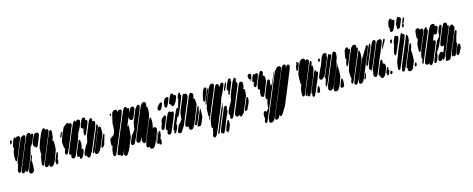

<svg xmlns="http://www.w3.org/2000/svg" viewBox="-39 -1553 6297 2558"><g transform="rotate(-15 3109.5 -274.5)"><path d="M568 -457 435 -135 403 -58 397 -46 383 -40 378 -47 372 -57 371 -70 386 -165 402 -204H399L398 -210L396 -222L398 -281L425 -365L465 -461L493 -512L502 -521L517 -523L526 -519L535 -508L533 -497L532 -494L540 -497L551 -502L559 -499L570 -494L571 -486L573 -472ZM343 -427 318 -371 282 -318 272 -276 262 -234 210 -106 192 -64 175 -31 166 -20H155H149L147 -28L144 -39L145 -44L126 -21L110 -13L99 -16L90 -19L89 -27L86 -39L90 -54L104 -89L126 -143L222 -375L253 -449L273 -492L286 -508L297 -513L305 -517L314 -513L324 -509L326 -501L328 -489L323 -471L329 -484L334 -490L346 -496H353L362 -483L359 -469ZM177 -465 90 -253 70 -206 60 -193 48 -198 45 -214 44 -270 52 -326 72 -377 63 -371 62 -376 60 -397 86 -474 102 -501 108 -509 115 -504 122 -498 121 -492 120 -485 123 -490 131 -500 150 -510 162 -509H171L176 -501L182 -491L181 -483ZM252 -464 200 -335 112 -123 77 -45 69 -33H58H50L46 -41L41 -52V-66L67 -155L62 -158L63 -163L66 -177L90 -239L169 -429L191 -480L205 -493L212 -491L211 -488L219 -497L228 -503H236L249 -501L252 -494L256 -482ZM419 -408 383 -322 379 -312 369 -304 362 -298 356 -303 342 -315 331 -328 326 -341 323 -349 325 -359 333 -390 362 -456 364 -459 368 -467 378 -484H385L402 -492L417 -490L425 -489L433 -477L437 -470L436 -456ZM55 -484 65 -470 63 -462 56 -440 51 -430 43 -428 37 -429 36 -440 37 -461 38 -469ZM605 -267 601 -206 565 -106 538 -42 516 -11 501 -3 495 -1 484 -2 475 -4 469 -13 464 -20 465 -34 472 -55 457 -26 442 -15 425 -12 416 -16 407 -25V-34L410 -56L436 -123L542 -379L572 -450L584 -470L589 -477H604L606 -471L612 -457L613 -441L605 -377L586 -328L593 -336L603 -325L604 -312ZM255 -117V-64L249 -13L242 -2L227 12L221 17H209H198L190 9L183 2V-6L182 -20L187 -35L203 -75L222 -122L230 -139L231 -140L249 -183L264 -215L272 -222L277 -219L275 -211L261 -173L251 -149L255 -146V-138ZM591 -35 585 -22 582 -17 569 -12 564 -10 562 -15 559 -30 562 -39 560 -38 555 -50 556 -55 560 -71 590 -142 599 -161 603 -168 617 -167V-154L601 -100L592 -79L596 -73L595 -65Z M1097 -430 1049 -315 1039 -295 1029 -290 1021 -288 1019 -296 1017 -335 1032 -387 1020 -385 1010 -389 1000 -401 1001 -412 1008 -443 1030 -494 1040 -512 1045 -519 1060 -524 1066 -526 1076 -519 1083 -515 1084 -504 1085 -494 1081 -485 1089 -484H1101L1104 -474L1107 -464L1105 -456ZM1004 -457 980 -400 948 -344 922 -261 864 -119 844 -72 826 -43 814 -33 800 -32H792L787 -39L778 -49L777 -66L785 -94L773 -89L767 -87L764 -95L759 -107L760 -115L789 -193L890 -436L918 -497L936 -516L944 -514L952 -512V-500L949 -489L968 -510L977 -516H988H997L1003 -510L1012 -502L1011 -491ZM886 -454 772 -176 743 -116 735 -106 720 -107H714L711 -115L707 -135L726 -192L720 -191L715 -201L707 -260L709 -295L747 -399L782 -471L822 -503L834 -509L848 -508H853L855 -502L859 -491L865 -496H875L886 -497L889 -489L893 -477ZM1189 -367 1061 -60 1020 5 1008 11 994 6 988 4 986 -4 981 -17 983 -23 982 -21 968 -22H960L958 -30L954 -41L958 -57L972 -92L1000 -147L1032 -194L1050 -278L1069 -327L1098 -396L1118 -445L1132 -474L1145 -490L1159 -491H1164L1167 -486L1173 -473L1171 -463L1166 -446L1181 -447L1190 -444L1201 -432L1202 -421ZM724 -407 739 -417V-407L733 -389L722 -362L714 -343L709 -345L701 -348L703 -358ZM1214 -334 1116 -98 1100 -59 1090 -39 1074 -28 1067 -33 1071 -46 1072 -50 1074 -59 1100 -123 1178 -312 1209 -386 1225 -403 1222 -391 1219 -383 1223 -378 1228 -372 1225 -362ZM1257 -255 1205 -124 1167 -43 1135 -13 1121 -9 1115 -7 1105 -12 1098 -16 1097 -22 1095 -36 1105 -64 1125 -113 1192 -273 1214 -327 1223 -344 1227 -350V-351L1228 -352L1234 -359L1231 -351L1240 -353L1249 -349L1258 -335ZM938 -46 911 -6 895 -1 884 -9V-24L887 -37L878 -35L870 -32L860 -42L855 -47V-59L865 -99L912 -211L922 -236L927 -246L934 -250L944 -252L947 -242L951 -194L944 -153L934 -127L943 -128L949 -129L951 -124L958 -111L956 -97ZM1279 -231 1240 -98 1215 -72 1205 -68 1197 -84 1200 -92 1208 -114 1253 -222 1264 -240 1280 -242Z M1929 -397 1924 -335 1883 -225 1819 -72 1800 -25 1788 2 1775 19 1770 17 1756 14 1749 2 1740 -26 1742 -39 1757 -81 1718 -17 1709 -11 1695 -10H1687L1681 -15L1670 -23V-29L1669 -46L1680 -79L1706 -143L1805 -382L1835 -453L1859 -498L1875 -511L1886 -514L1895 -516L1911 -509L1916 -507L1917 -501L1922 -485L1919 -472L1907 -437L1922 -453L1926 -445ZM1564 -417 1405 -33 1366 57 1358 72 1349 79 1341 84 1335 79 1326 72 1324 64 1322 46 1329 -13 1346 -61 1342 -60 1334 -58 1333 -67 1332 -98 1336 -143 1342 -153 1348 -163 1357 -169 1386 -187 1411 -222 1420 -272 1422 -351 1452 -480 1463 -498 1475 -507 1482 -512 1499 -515 1504 -516 1514 -510 1522 -505 1523 -496 1521 -474 1527 -485 1543 -498 1556 -501 1564 -503 1573 -497 1582 -491 1583 -478ZM1670 -423 1498 -8 1471 56 1455 87 1440 102 1429 101H1420L1417 93L1414 81V80L1403 83L1395 86L1388 80L1382 75V69L1383 51L1428 -60L1567 -395L1605 -483L1621 -508L1627 -514L1642 -516L1650 -512L1658 -500L1656 -488L1663 -492L1672 -494L1685 -486V-475ZM1817 -431 1678 -94 1639 -15 1632 -6 1619 0 1612 3 1604 -1 1594 -7 1593 -13 1591 -27 1602 -62 1630 -125 1683 -196 1688 -239 1696 -283 1732 -375 1768 -460 1789 -483 1792 -489 1796 -494V-491L1803 -498L1814 -501L1822 -497L1832 -492V-477ZM1752 -452 1720 -373 1708 -346 1703 -336 1684 -324 1679 -326 1664 -331 1660 -338 1652 -349 1651 -371 1664 -407 1687 -460 1705 -486 1723 -496H1734L1743 -495L1750 -486L1755 -479V-471ZM1432 -462 1422 -447 1417 -454 1412 -461 1417 -474 1419 -480 1435 -478ZM1969 -98 1918 25 1900 67 1885 94 1869 108 1858 112 1850 115 1839 112 1831 109 1825 99 1820 92 1822 78V75L1819 80L1808 83H1795L1783 75L1780 62L1795 -2L1889 -229L1905 -266L1914 -285L1927 -296L1934 -288L1937 -273L1938 -233L1930 -172L1920 -146L1933 -153L1938 -156L1952 -154L1964 -148L1974 -134V-126ZM1618 -198 1611 -114 1591 -62 1542 52 1507 108 1498 114H1486H1477L1472 108L1464 97V87L1484 26L1579 -202L1601 -256L1616 -266L1617 -265L1620 -273L1630 -288L1625 -276L1619 -261L1622 -254V-238ZM1975 -79 1934 22 1923 47 1918 53 1923 40 1936 8 1971 -78 1983 -98ZM1990 73 1981 89H1966H1961L1960 83L1959 68V67L1948 77L1940 73L1932 70V64V49L1945 15L1972 -51L1985 -78L1989 -87L2006 -88L2007 -77L2003 -33L1983 22L1990 18L1993 29ZM1953 -36 1935 8 1913 60 1906 69 1909 62 1920 35 1951 -42 1965 -73 1970 -80 1968 -72Z M2308 -411 2280 -372 2270 -365 2255 -363 2247 -366 2239 -380 2241 -388 2242 -393 2236 -391 2227 -393 2219 -404 2220 -414 2229 -445 2250 -494 2267 -521 2285 -531 2294 -526 2301 -522V-510L2298 -500L2301 -501L2311 -506L2321 -500L2330 -494L2331 -489L2332 -477L2328 -458ZM2234 -57 2208 -10 2203 -3 2187 -6 2186 -17 2194 -45 2187 -48V-60L2192 -80L2205 -115L2266 -260L2287 -306L2295 -319L2303 -321L2315 -326V-320L2321 -327L2338 -390L2350 -428L2354 -436L2347 -442L2348 -454L2359 -485L2366 -499L2379 -516L2387 -514L2394 -512V-501L2389 -483L2401 -481V-469L2386 -423L2309 -239L2293 -211L2284 -205L2275 -202L2239 -115L2240 -114L2247 -110L2246 -98ZM2212 -435 2192 -391 2181 -376 2168 -366 2156 -371 2151 -373 2150 -384 2148 -395 2152 -405 2154 -411 2149 -420 2153 -435 2172 -479 2185 -497 2195 -488 2200 -496 2213 -503 2222 -496 2229 -490 2227 -477ZM2464 -391 2331 -71 2282 3 2273 9 2261 11 2252 12 2246 7 2237 1V-7V-20L2241 -33L2247 -46L2249 -52L2267 -97L2278 -114L2280 -109V-108L2299 -130L2324 -164L2327 -208L2332 -251L2339 -268L2338 -269L2343 -281L2355 -311L2414 -453L2425 -477L2431 -485L2440 -486L2438 -477L2441 -479L2453 -480H2462L2471 -473L2479 -467L2481 -455L2482 -444L2479 -431ZM2571 -306 2514 -159 2480 -78 2460 -32 2441 -6 2432 1 2418 4 2412 6 2402 0 2394 -4 2392 -9 2388 -23 2390 -31 2394 -46 2382 -44 2377 -43 2366 -47 2358 -51 2356 -57 2351 -70 2352 -78 2360 -104 2387 -168 2473 -377 2498 -436 2509 -457 2513 -464 2527 -471 2532 -473 2539 -470 2551 -464 2553 -459 2560 -445V-433L2548 -391L2551 -389L2562 -384L2566 -374ZM2064 -412 2097 -445 2108 -452 2113 -451 2126 -448V-442V-431L2120 -413L2100 -370L2086 -354L2074 -352L2066 -350L2058 -359L2052 -365V-374L2051 -385ZM2238 -239 2186 -114 2154 -38 2139 -15 2134 -9 2117 -6 2108 -9 2097 -21V-35L2108 -71H2106H2098L2095 -78L2089 -91L2093 -112L2107 -150L2133 -214L2153 -260L2168 -288L2182 -303L2192 -305L2200 -306L2206 -297L2209 -290L2212 -293L2227 -296L2232 -297L2241 -290L2247 -285V-276ZM2568 -187 2517 -65 2502 -37 2494 -34 2497 -42 2498 -45 2490 -37 2478 -44 2482 -55 2497 -95 2554 -233 2570 -267 2581 -276 2588 -274 2587 -268 2586 -258 2580 -237 2571 -214 2577 -218 2575 -210ZM2126 -227 2087 -132 2072 -102 2067 -92 2058 -90 2047 -86 2042 -93 2036 -102 2037 -124 2048 -157 2059 -183 2057 -189 2058 -202 2069 -232 2081 -250 2089 -247H2090L2097 -259L2114 -271L2125 -269L2133 -267V-258V-245ZM2603 -244V-172L2601 -128L2590 -98L2569 -47L2566 -42L2565 -38L2562 -31H2560L2554 -21L2547 -12H2542H2523L2510 -13L2505 -14L2509 -24L2520 -51L2567 -163L2590 -219Z M3082 -443 3059 -389 3044 -352 3030 -320 3021 -312 3012 -318 3013 -326 3021 -354 3027 -371 3026 -370 3017 -374 3009 -386 3010 -399 3025 -447 3059 -515 3064 -522 3075 -525 3086 -524 3094 -513V-506L3088 -487L3090 -479L3092 -470L3089 -463ZM2837 -424 2718 -139 2701 -97 2690 -72 2677 -55 2678 -61 2681 -78 2691 -103 2692 -105 2683 -110 2682 -124 2684 -210 2710 -294 2750 -390 2776 -454 2796 -495 2810 -511 2822 -516 2830 -519 2845 -516 2851 -515 2853 -510 2859 -496 2858 -491 2854 -472 2846 -453V-446ZM3139 -352 3020 -65 2998 -16 2989 -3 2977 3 2969 4 2958 -6V-15L2960 -37L2967 -53H2963L2957 -54L2955 -62L2951 -75L2953 -88L2966 -125L2995 -179L3024 -228L3033 -270L3043 -310L3070 -377L3108 -468L3134 -510L3143 -517L3152 -511L3160 -507L3161 -493L3150 -453L3156 -452L3161 -451L3162 -446L3167 -430L3165 -422L3159 -402ZM2981 -457 2940 -361 2910 -303 2883 -220 2843 -122 2772 48 2721 165 2707 180 2700 185 2689 183 2681 181 2677 173 2673 162 2674 154 2679 134 2689 111 2687 104 2692 78 2701 57 2694 55 2688 54 2686 45 2684 23 2699 -63 2747 -179 2831 -381 2853 -435 2868 -469 2876 -483 2887 -491 2893 -495 2904 -492 2915 -489 2918 -477 2921 -466 2918 -456 2917 -454 2923 -457 2921 -446 2920 -444 2944 -486 2963 -497 2973 -494 2981 -492 2983 -484 2985 -472ZM3004 -429 2983 -386 2973 -377 2969 -391 2975 -409 2998 -463 3009 -484H3013L3020 -492L3018 -484H3023L3021 -475L3014 -454ZM2726 -404 2698 -335 2688 -318 2683 -311 2678 -312 2670 -313 2669 -320 2668 -342 2691 -438 2703 -463 2705 -469 2707 -470 2709 -476 2719 -486 2724 -491 2738 -492H2743L2745 -487L2751 -474L2749 -466ZM2743 -384 2722 -332 2699 -279 2694 -269 2688 -270 2682 -271 2686 -281 2697 -311 2702 -325 2701 -321 2700 -326 2708 -346 2741 -427 2753 -454 2757 -461 2756 -453 2753 -445 2766 -472 2775 -483V-477L2773 -458ZM3236 -248 3184 -121 3148 -35 3114 2 3102 7 3095 3 3085 -4V-18L3091 -36L3081 -18L3072 -11L3059 -7L3052 -5L3033 -16L3032 -22L3028 -38L3037 -69L3057 -118L3146 -332L3174 -399L3190 -432L3207 -446L3215 -444L3229 -436L3238 -424L3239 -413L3237 -377L3222 -338L3237 -336L3239 -331L3242 -321ZM2883 -138 2789 91 2768 140 2760 155 2747 150 2748 145 2752 131 2777 70 2863 -139 2878 -173 2886 -187 2890 -189 2899 -211 2915 -240 2913 -229 2899 -192V-183L2896 -170ZM3249 -157 3207 -64 3192 -49 3180 -48 3172 -47V-52L3173 -68L3188 -108L3221 -186L3225 -194L3237 -223L3245 -238L3241 -227L3239 -220L3242 -224L3255 -219V-205ZM2935 -89 2902 -14 2852 112 2830 158 2819 165 2814 164V158L2813 159L2802 158L2792 157L2790 149L2788 130L2812 67L2884 -108L2905 -157L2914 -173L2919 -180L2931 -186L2940 -184L2950 -175V-163L2939 -125L2947 -123L2944 -115ZM2927 73 2904 136 2895 149 2876 158 2868 151 2861 146 2862 140 2863 126 2875 93 2898 37 2908 15 2912 8 2927 10 2929 19ZM2886 153 2891 166 2879 171 2881 165Z M3887 -432 3774 -154 3701 21 3640 120 3624 135 3618 140 3610 136 3604 134V126V114L3605 111L3582 152L3572 163L3561 168L3553 171L3542 168L3534 166L3533 155L3532 144L3541 119L3591 -2L3724 -322L3768 -427L3793 -486L3806 -504L3816 -510L3826 -516L3833 -514L3846 -510L3848 -501L3849 -480L3841 -458L3856 -485L3862 -494L3878 -501L3887 -500L3900 -489V-478ZM3343 -426 3351 -443H3340H3335L3328 -452L3321 -481L3324 -491L3327 -502L3343 -515L3358 -514L3367 -509L3374 -497L3373 -488L3365 -459L3362 -455V-447L3355 -427L3347 -420L3340 -415ZM3541 -357 3495 -240 3476 -197 3469 -182 3455 -168 3447 -170 3434 -178 3426 -192V-238L3440 -276L3438 -275L3421 -277L3419 -282L3413 -297V-308L3425 -355L3469 -463L3493 -504L3501 -511L3515 -512L3523 -508L3531 -497V-489L3526 -463L3517 -439L3527 -444L3542 -428L3547 -413ZM3773 -449 3566 50 3538 117 3513 167 3488 188 3478 190 3467 191 3459 187 3449 182 3447 173 3444 162 3449 144 3451 138 3449 141 3448 134 3451 124 3458 104 3509 -19 3639 -335 3684 -443 3696 -470 3706 -473 3713 -488 3738 -507 3748 -511 3759 -510 3770 -509 3777 -500 3784 -491 3782 -480ZM3442 -421 3414 -355 3403 -333 3399 -326 3384 -322 3378 -321 3376 -326 3370 -341 3371 -353 3384 -398 3382 -396H3377L3366 -398V-409L3380 -458L3395 -486L3401 -495L3406 -496L3418 -495L3419 -483L3418 -477L3428 -492L3434 -498L3448 -499L3454 -500L3456 -495L3462 -482L3459 -468ZM3398 64 3401 44 3408 31 3412 23 3427 19 3435 22 3444 34V36L3477 -6L3481 -49L3488 -92L3500 -122L3491 -125L3482 -135L3480 -146L3482 -177L3503 -232L3538 -318L3558 -361L3565 -373L3578 -378L3586 -375L3594 -361L3588 -299L3583 -287L3597 -295L3612 -310L3628 -347L3664 -436L3675 -454L3679 -461L3680 -455L3670 -433L3633 -342L3472 44L3443 116L3426 155L3415 173L3405 177L3397 179L3393 172L3388 162L3391 144L3404 109L3405 107L3398 103V94Z M4161 -457 4111 -333 4028 -131 3996 -55 3991 -45 3982 -38 3976 -33 3970 -38 3962 -45 3960 -61 3959 -95 3969 -156 3987 -200 3984 -205 3979 -215 3978 -231V-284L3983 -343L4017 -438L4046 -500L4070 -521L4079 -525H4091H4100L4107 -520L4116 -513V-507L4115 -491L4124 -498L4138 -501L4146 -502L4155 -496L4163 -490L4164 -481ZM4386 -400 4354 -321 4333 -272 4320 -240 4310 -221 4300 -211 4299 -218 4282 -198 4273 -192H4262H4252L4244 -200L4238 -207V-222L4243 -243L4259 -282L4279 -326L4308 -384L4339 -474L4357 -504L4373 -518L4384 -521L4394 -524L4404 -518L4414 -513V-501L4408 -479V-476L4410 -462L4405 -444ZM4488 -283 4405 -84 4381 -30 4370 -32 4368 -29 4354 -19 4340 -20H4332L4326 -27L4318 -36L4317 -50L4324 -89L4342 -133L4457 -411L4487 -482L4500 -502L4505 -508L4520 -509L4529 -505L4538 -493L4540 -480L4534 -421L4512 -365L4516 -366L4515 -361L4513 -348L4506 -328ZM4013 -443 3993 -399 3986 -388 3981 -389 3973 -390 3972 -404 3981 -455 3996 -483 3997 -484 3993 -488 3994 -499V-504L4008 -503L4006 -498L4003 -492L4011 -493L4023 -495V-484L4024 -473ZM4461 -444 4345 -164 4316 -98 4298 -82 4297 -87 4296 -107 4320 -183V-185L4314 -194L4316 -208L4328 -243L4408 -435L4431 -486L4436 -493H4448V-482L4446 -477L4448 -481L4462 -492L4467 -484L4472 -477L4470 -469ZM4307 -470 4311 -453 4306 -440 4303 -433 4290 -425 4288 -430 4282 -442 4286 -457 4287 -463 4295 -470ZM4196 -351 4155 -237 4093 -87 4063 -28 4058 -22 4045 -17 4036 -20 4029 -29 4031 -40 4044 -77 4040 -67 4028 -45 4019 -33 4010 -34H4004V-40L4006 -62L4037 -138L4145 -399L4172 -460L4176 -468L4191 -469L4194 -459L4193 -441L4180 -404L4192 -406L4196 -395ZM4520 -256 4517 -174 4495 -105 4469 -42 4449 -7 4442 1 4432 5 4423 10 4412 9H4401L4395 2L4386 -6V-19L4400 -65L4480 -259L4494 -291L4500 -300L4511 -326L4521 -343V-337L4517 -322L4512 -309L4515 -311L4518 -301ZM4236 -269 4179 -133 4145 -50 4124 -10 4114 1 4109 2H4095L4093 -3L4090 -21L4097 -39L4093 -41L4086 -48L4088 -59L4105 -105L4177 -277L4192 -311L4202 -327L4215 -334L4224 -324L4223 -319L4220 -310L4226 -311L4234 -313L4238 -306L4243 -297L4241 -290ZM4539 -96 4535 -46 4532 -35 4519 -19 4506 -15 4498 -13 4488 -23 4482 -29 4483 -37 4487 -56 4512 -117 4524 -135 4530 -140 4535 -130ZM4209 -75 4207 -55 4201 -42 4198 -34 4175 -29 4165 -40 4167 -53 4185 -103 4195 -119 4202 -116 4209 -112V-107L4210 -96Z M4820 -419 4694 -115 4676 -73 4662 -44 4653 -30 4643 -34 4638 -36 4637 -44 4638 -66 4653 -104 4651 -108 4644 -129 4645 -211 4678 -320 4726 -435 4750 -492 4771 -519 4790 -528 4801 -527 4811 -526 4820 -514 4824 -508 4823 -500 4818 -482 4821 -485 4834 -479 4838 -474 4836 -462ZM5084 -472 4976 -212 4960 -175 4950 -157 4942 -138 4928 -119 4930 -124 4934 -137 4937 -146H4934L4920 -149L4917 -156L4912 -177L4930 -239L5004 -418L5028 -475L5044 -506L5062 -520L5073 -519L5081 -518L5085 -511L5090 -501L5089 -493ZM4720 -443 4691 -372 4673 -328 4651 -282 4641 -272 4636 -279 4633 -294 4638 -326 4653 -369 4646 -372 4645 -378 4643 -395 4659 -483 4677 -510 4684 -518H4695L4706 -519L4709 -508L4712 -500L4709 -489L4706 -481L4710 -488L4720 -495L4733 -484L4730 -473ZM5160 -447 5112 -331 5086 -273 5027 -124 5008 -80 4994 -52 4983 -39H4967H4962L4957 -45L4948 -54L4945 -64L4959 -151L5054 -379L5082 -448L5104 -491L5121 -505L5135 -509L5143 -511L5152 -509L5163 -506L5168 -494L5171 -487L5169 -476ZM5193 -445 5174 -413 5153 -379 5143 -373 5145 -378 5152 -399 5185 -477 5200 -503 5208 -505 5214 -494 5210 -476ZM4990 -408 4955 -325 4933 -271 4916 -231 4909 -214 4895 -203 4897 -211 4901 -221 4900 -220 4889 -214V-227L4893 -242L4908 -279L4978 -449L4991 -476L4996 -486L5001 -487L5012 -490L5010 -482L5006 -469L5007 -470L5009 -458ZM4913 -411 4949 -470 4957 -479 4968 -477H4973V-471L4971 -449L4944 -379L4823 -89L4796 -29L4776 -8L4759 -1L4746 -5L4739 -8L4737 -16L4735 -30L4738 -40L4767 -114L4817 -235L4848 -306L4882 -360ZM4855 -387 4850 -327 4812 -228 4750 -78 4709 -11 4697 -5 4685 -9 4677 -11 4675 -20 4672 -31 4675 -41 4688 -75H4687L4693 -90L4697 -100L4702 -114L4805 -362L4814 -381L4836 -434L4851 -457L4848 -450L4842 -430L4841 -427L4848 -432L4851 -424ZM5106 -197 5101 -187 5108 -188 5118 -186 5130 -176 5134 -165 5138 -155 5133 -116 5100 -35 5076 -7 5062 -3 5057 -1 5046 -5 5038 -8 5035 -16 5030 -27 5033 -43 5027 -42 5019 -41 5018 -52 5016 -63 5025 -90 5069 -198 5085 -230 5092 -239 5100 -240H5108L5110 -232L5113 -222ZM4842 -71 4837 -59 4833 -45 4832 -52 4826 -46 4819 -43 4816 -54 4820 -64 4831 -94 4846 -122 4853 -128 4854 -117ZM5145 -21 5127 -14 5125 -29 5127 -42 5130 -48 5118 -46 5119 -51 5123 -65 5143 -112 5150 -125 5156 -124 5164 -122 5163 -116 5162 -104 5157 -88 5156 -86 5166 -83V-72ZM5176 -22 5168 -35 5170 -43 5174 -56 5183 -63 5195 -64 5203 -57 5202 -48 5201 -36 5193 -26 5188 -19Z M5387 -644 5366 -596 5350 -571 5335 -564 5330 -561 5319 -568 5312 -573 5311 -584V-595L5317 -616L5321 -623L5312 -622L5311 -627L5308 -639L5309 -658L5322 -707L5333 -726L5341 -733L5350 -740L5358 -738L5368 -736L5370 -724L5372 -715L5371 -711L5379 -715L5385 -717L5395 -712L5403 -708V-694ZM5473 -643 5453 -599 5446 -587 5427 -577 5417 -583 5410 -588V-594L5411 -607L5416 -622L5412 -621V-627L5409 -641L5418 -666L5439 -715L5449 -730L5454 -736L5463 -735L5471 -733L5469 -725L5468 -724H5475H5487L5493 -711L5492 -693ZM5486 -616 5493 -628 5495 -633 5505 -632 5495 -640 5496 -645 5499 -655 5516 -697 5532 -712 5539 -707 5537 -699 5517 -646 5506 -632 5508 -631 5509 -620 5505 -596 5502 -589 5497 -586 5487 -581 5484 -589 5481 -600ZM5466 -420 5344 -125 5314 -57 5311 -50 5293 -43 5290 -50 5285 -62 5284 -73 5298 -162 5329 -239 5330 -246 5345 -286 5421 -468 5435 -499 5442 -511 5453 -518 5455 -511 5458 -500 5456 -495 5462 -496 5471 -497 5479 -490 5485 -485 5484 -471ZM5386 -432 5354 -356 5334 -307 5319 -273 5308 -254 5296 -246 5291 -253 5287 -272 5289 -301 5311 -373 5317 -386V-392L5316 -404L5320 -423L5336 -468L5352 -496L5359 -504L5364 -501L5371 -494V-491L5375 -495L5383 -492L5394 -489L5396 -478L5397 -467ZM5522 -398 5476 -270 5400 -88 5364 -19 5355 -11 5344 -12 5336 -13 5333 -21 5331 -32 5333 -42 5340 -60 5339 -59 5340 -65 5342 -84 5373 -158 5479 -413 5497 -457 5504 -471 5519 -482 5518 -473 5514 -463 5524 -459 5525 -446ZM5295 -472 5305 -458 5303 -450 5296 -428 5291 -418 5283 -416 5277 -417 5276 -428 5277 -449 5278 -457ZM5520 -198 5516 -116 5478 -21 5459 -1 5449 3 5438 6 5428 5 5418 3 5411 -7 5406 -14 5408 -27 5414 -45 5408 -41 5398 -50 5400 -58 5420 -116 5499 -305 5511 -334 5521 -350 5533 -356 5534 -348 5537 -336 5531 -307 5513 -261H5514L5517 -251ZM5520 -37 5509 -46 5512 -55 5522 -81 5526 -87H5531L5540 -86V-81L5541 -70L5538 -53L5535 -45Z M5858 -268 5811 -152 5769 -51 5744 -9 5736 -1H5727H5716L5710 -11L5706 -18L5707 -32L5708 -34L5695 -22L5682 -17L5666 -22L5661 -24L5658 -31L5652 -42L5654 -59L5664 -92L5685 -143L5792 -401L5821 -470L5846 -513L5875 -525L5886 -526L5895 -520L5905 -514V-503L5906 -492L5904 -486L5913 -489L5924 -491L5931 -483L5937 -477L5936 -461L5930 -440L5911 -399L5899 -385L5888 -381L5880 -379L5873 -384L5864 -390V-392L5835 -314L5833 -309H5846H5854L5861 -296L5865 -289ZM5738 -456 5657 -261 5636 -215 5624 -207 5614 -218 5613 -233 5614 -284 5620 -324 5643 -384 5641 -385 5633 -389V-394L5631 -408V-440L5638 -495L5649 -513L5659 -518L5667 -522L5681 -520L5687 -518L5690 -513L5697 -500L5694 -490L5699 -496L5710 -500L5718 -504L5728 -501L5739 -498L5741 -489L5745 -479ZM5793 -436 5665 -129 5635 -58 5630 -46 5624 -44 5619 -41 5618 -47V-68L5635 -114L5634 -113L5628 -111L5627 -117L5624 -138L5643 -213L5736 -437L5754 -478L5766 -496L5778 -507L5786 -504L5794 -501V-489L5789 -473L5790 -474L5795 -472L5803 -469L5801 -461ZM6071 -404 5949 -108 5919 -40 5901 -22 5896 -29 5891 -36 5894 -50 5878 -27 5869 -20H5854L5845 -24L5835 -37L5836 -50L5852 -97L5886 -134L5897 -138L5907 -134L5918 -129L5919 -116L5916 -106L5927 -128L5960 -212H5959L5950 -207L5940 -202L5926 -205L5918 -211L5911 -225L5914 -241L5932 -291L5992 -436L6019 -487L6028 -497L6044 -500L6054 -498L6066 -487L6067 -482L6068 -465L6064 -453L6077 -456L6082 -457V-451L6084 -436L6080 -426ZM5970 -407 5919 -284 5888 -214 5842 -144 5839 -102 5816 -37 5808 -23 5798 -14 5792 -9 5785 -13 5776 -18V-23L5777 -40L5789 -70L5812 -127L5856 -232L5885 -296L5920 -336L5926 -345L5927 -356L5928 -390L5949 -456L5965 -481L5970 -488L5973 -487V-489L5975 -487L5985 -486H5991V-480V-467L5987 -449ZM6140 -443 6154 -406 6143 -372 6123 -323 6009 -50 5996 -21 5991 -11 5984 -8 5972 -2 5955 0 5932 -3 5927 -4 5928 -9 5931 -20 5942 -48 5936 -50 5937 -55 5941 -73 5968 -139 6064 -371 6088 -427 6100 -442 6104 -436 6112 -450 6122 -454ZM6115 -140 6088 -76 6074 -44 6056 -29 6055 -34 6052 -46 6048 -42 6031 -36 6023 -43V-54L6042 -115L6125 -315L6138 -346L6149 -362L6161 -369L6169 -354L6167 -346L6158 -318L6145 -281L6130 -220L6123 -203L6133 -200L6132 -190ZM6164 -122 6126 -48 6108 -35 6095 -39 6090 -41V-47L6089 -61L6099 -92L6123 -148L6136 -171L6141 -177L6145 -178L6153 -191L6151 -185L6148 -178H6150L6161 -180L6165 -170L6169 -160Z"/></g></svg>

Font: Rubik Marker Hatch
Style: Regular
Weight: 400
Designer: Hubert and Fischer, NaN
Foundry: Hubert & Fischer, NaN
Version: Version 2.200